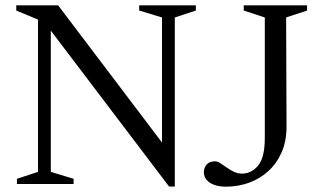

<svg xmlns="http://www.w3.org/2000/svg" viewBox="-20 -690 1200 720"><path d="M122.5 -45.5V-616.5L41 -650.5V-670H198L611 -124.5L587.5 -78.5V-624.5L502 -650.5V-670H714.5V-650.5L635.5 -624.5V9.5H614L154 -597L170.5 -615V-45.5L256 -19.5V0H43.5V-19.5ZM1054.5 -215Q1054.5 -161.5 1036.5 -119.8Q1018.5 -78 987 -49Q955.5 -20 914.5 -5Q873.5 10 827 10Q803 10 784.2 3.5Q765.5 -3 755 -15.2Q744.5 -27.5 744.5 -44Q744.5 -60.5 754.8 -72.8Q765 -85 786.5 -85Q795.5 -85 806.2 -78Q817 -71 829.8 -62Q842.5 -53 856.8 -46Q871 -39 887.5 -39Q923 -39 948 -69.2Q973 -99.5 973 -172.5V-624.5L894 -650.5V-670H1131.5V-650.5L1053 -624.5Z"/></svg>

Font: Newsreader 16pt
Style: Regular
Weight: 400
Designer: Hugues Gentile
Foundry: Production Type
Version: Version 1.003